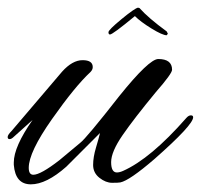

<svg xmlns="http://www.w3.org/2000/svg" viewBox="-34 -470 524 501"><path d="M280 6Q275 7 258.5 7Q242 7 225.5 -6Q209 -19 209 -39.5Q209 -60 216.5 -85Q224 -110 227 -123L139 -35Q87 11 46.5 11Q6 11 2 -40Q2 -43 2 -46Q2 -87 51 -157L2 -113Q-4 -107 -9 -107Q-14 -107 -14 -112.5Q-14 -118 -4 -128L128 -283Q155 -313 181.5 -313Q208 -313 208 -295Q208 -288 202 -282Q162 -245 101.5 -159Q41 -73 41 -32Q41 -14 53 -14Q72 -14 121 -52L175 -97Q191 -109 277 -219Q355 -316 379 -316Q415 -316 415 -288Q415 -278 373 -230Q316 -161 286 -117.5Q256 -74 256 -47Q256 -20 271 -20Q278 -20 287 -24Q359 -56 452 -162Q458 -169 464 -169Q470 -169 470 -164Q470 -144 369 -55Q304 1 280 6ZM253 -380Q249 -380 249 -386Q249 -392 283 -420Q317 -448 326 -450L330 -449Q353 -423 401 -388L404 -382L401 -378Q390 -378 361.5 -395.5Q333 -413 318 -428Q260 -380 253 -380Z"/></svg>

Font: Alex Brush
Style: Regular
Weight: 400
Designer: Robert E. Leuschke
Foundry: Robert E. Leuschke
Version: Version 1.003